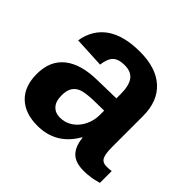

<svg xmlns="http://www.w3.org/2000/svg" viewBox="-140 -686 842 842"><g transform="rotate(45 281.5 -265.0)"><path d="M191.6 9.6Q114.5 9.6 71.7 -31.9Q28.9 -73.5 28.9 -149.4Q28.9 -231.3 82.5 -274.1Q136.1 -316.9 237.3 -318.1L351.8 -320.5V-347Q351.8 -398.8 333.7 -424.1Q315.7 -449.4 274.7 -449.4Q236.1 -449.4 218.7 -431.9Q201.2 -414.5 196.4 -374.7L53 -381.9Q66.3 -459 123.5 -498.8Q180.7 -538.6 280.7 -538.6Q380.7 -538.6 434.9 -489.2Q489.2 -439.8 489.2 -348.2V-156.6Q489.2 -112 498.8 -95.2Q508.4 -78.3 532.5 -78.3Q548.2 -78.3 562.7 -80.7V-7.2Q550.6 -4.8 541 -1.8Q531.3 1.2 521.1 2.4Q510.8 3.6 500 4.8Q489.2 6 474.7 6Q422.9 6 398.2 -19.3Q373.5 -44.6 368.7 -94H366.3Q307.2 9.6 191.6 9.6ZM351.8 -244.6 280.7 -243.4Q232.5 -241 212.7 -232.5Q192.8 -224.1 182.5 -206.6Q172.3 -189.2 172.3 -160.2Q172.3 -122.9 189.8 -104.2Q207.2 -85.5 236.1 -85.5Q268.7 -85.5 295.2 -103.6Q321.7 -121.7 336.7 -152.4Q351.8 -183.1 351.8 -218.1Z"/></g></svg>

Font: Ramabhadra
Style: Regular
Weight: 400
Designer: Purushoth Kumar Guthula
Foundry: Andhrapradesh Society for Knowledge Networks
Version: Version 1.0.5; ttfautohint (vUNKNOWN) -l 7 -r 28 -G 50 -x 13